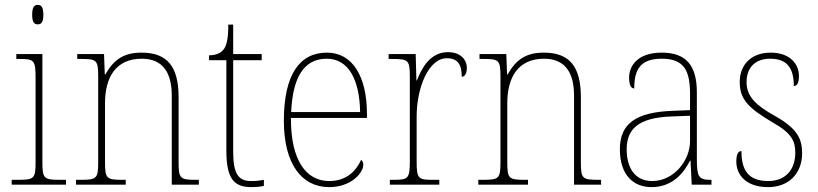

<svg xmlns="http://www.w3.org/2000/svg" viewBox="-20 -758 3359 788"><path d="M135 -658C149 -658 158 -666 158 -698C158 -729 149 -738 135 -738C121 -738 112 -729 112 -698C112 -666 121 -658 135 -658ZM28 0H251V-20H227C159 -20 154 -25 154 -95V-536H47V-516H61C120 -516 126 -511 126 -438V-95C126 -25 121 -20 53 -20H28Z M292 0H496V-20H484C416 -20 411 -25 411 -95V-334C411 -439 454 -517 562 -517C652 -517 685 -455 685 -365V0H796V-20H785C718 -20 713 -25 713 -95V-359C713 -483 668 -542 561 -542C491 -542 448 -516 413 -453H410L407 -536H297V-516H316C377 -516 383 -511 383 -442V-95C383 -25 378 -20 310 -20H292Z M1011 10C1027 10 1044 9 1063 5V-20C1043 -16 1030 -15 1010 -15C959 -15 937 -44 937 -135V-511H1054V-536H937V-657H917C917 -599 910 -567 895 -552C884 -539 864 -531 838 -531V-511H909V-141C909 -29 937 10 1011 10Z M1331 10C1422 10 1471 -49 1471 -82C1471 -93 1467 -98 1462 -102C1441 -55 1401 -15 1331 -15C1236 -15 1173 -101 1174 -274H1486V-290C1486 -447 1425 -542 1322 -542C1209 -542 1145 -451 1145 -262C1145 -87 1217 10 1331 10ZM1458 -298H1175C1181 -432 1222 -517 1321 -517C1412 -517 1456 -428 1458 -298Z M1580 0H1783V-20H1757C1696 -20 1690 -24 1690 -97V-280C1690 -398 1739 -519 1814 -519C1859 -519 1875 -493 1875 -443C1889 -443 1896 -459 1896 -479C1896 -515 1868 -544 1819 -544C1747 -544 1712 -482 1691 -428H1689L1686 -536H1575V-516H1587C1657 -516 1662 -512 1662 -441V-97C1662 -24 1655 -20 1595 -20H1580Z M1943 0H2147V-20H2135C2067 -20 2062 -25 2062 -95V-334C2062 -439 2105 -517 2213 -517C2303 -517 2336 -455 2336 -365V0H2447V-20H2436C2369 -20 2364 -25 2364 -95V-359C2364 -483 2319 -542 2212 -542C2142 -542 2099 -516 2064 -453H2061L2058 -536H1948V-516H1967C2028 -516 2034 -511 2034 -442V-95C2034 -25 2029 -20 1961 -20H1943Z M2654 10C2742 10 2788 -51 2812 -99H2814L2819 0H2900V-20H2895C2847 -20 2840 -33 2840 -107V-379C2840 -486 2799 -542 2696 -542C2596 -542 2562 -487 2562 -440C2562 -410 2569 -395 2583 -395C2583 -475 2610 -517 2696 -517C2791 -517 2812 -464 2812 -371V-306L2737 -303C2591 -297 2524 -251 2524 -146C2524 -40 2579 10 2654 10ZM2657 -15C2582 -15 2552 -74 2552 -145C2552 -226 2597 -275 2735 -280L2812 -283V-178C2812 -100 2746 -15 2657 -15Z M3133 10C3216 10 3272 -45 3272 -129C3272 -189 3252 -231 3159 -283C3084 -325 3044 -361 3044 -421C3044 -475 3074 -517 3141 -517C3204 -517 3238 -486 3238 -405C3253 -405 3259 -420 3259 -447C3259 -495 3222 -542 3143 -542C3064 -542 3016 -493 3016 -422C3016 -351 3049 -316 3152 -255C3230 -211 3244 -178 3244 -131C3244 -63 3205 -15 3133 -15C3050 -15 3023 -61 3023 -138C3009 -138 3002 -124 3002 -94C3002 -50 3032 10 3133 10Z"/></svg>

Font: Noto Serif Sinhala SemiCondensed Thin
Style: Regular
Weight: 100
Width: 4
Designer: Jelle Bosma - Monotype Design Team
Foundry: Monotype Imaging Inc.
Version: Version 2.007